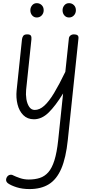

<svg xmlns="http://www.w3.org/2000/svg" viewBox="-20 -764 594 1246"><path d="M200 10Q158 10 131.2 -16.8Q104.5 -43.5 93.8 -86.5Q83 -129.5 88 -178.5L122.5 -507Q123.5 -519.5 130.2 -530.2Q137 -541 156 -541Q175 -541 180.2 -532.8Q185.5 -524.5 184 -509L149.5 -180.5Q146.5 -151 151.2 -121Q156 -91 169.5 -70.8Q183 -50.5 205.5 -50.5Q237 -50.5 267.2 -77.8Q297.5 -105 330.8 -160Q364 -215 404 -298L427 -515Q428 -526 437 -533.5Q446 -541 460 -541Q474.5 -541 482.8 -535.2Q491 -529.5 489 -513L420 144.5Q408 260 378 330Q348 400 297.2 431.5Q246.5 463 171.5 463Q125 463 88.5 451.5Q52 440 31.5 425.5Q24.5 420 21.5 413.2Q18.5 406.5 19.8 398.5Q21 390.5 26.5 382.5Q32.5 375 39.2 372.2Q46 369.5 53 370Q60 370.5 65.5 374Q81.5 382 108.8 391.5Q136 401 166.5 401Q206.5 401 238.2 390.8Q270 380.5 293.8 353.5Q317.5 326.5 333.2 276.2Q349 226 357.5 146.5L389.5 -157.5Q340 -77 295.5 -33.5Q251 10 200 10ZM428 -650.5Q409.5 -650.5 397.8 -664Q386 -677.5 386 -697.5Q386 -715.5 397.5 -729.5Q409 -743.5 428 -743.5Q446.5 -743.5 459.5 -730.8Q472.5 -718 472.5 -697.5Q472.5 -678 459.8 -664.2Q447 -650.5 428 -650.5ZM218.5 -650.5Q200.5 -650.5 188.8 -664Q177 -677.5 177 -697.5Q177 -715.5 188.5 -729.5Q200 -743.5 218.5 -743.5Q237.5 -743.5 250.5 -730.8Q263.5 -718 263.5 -697.5Q263.5 -678 250.8 -664.2Q238 -650.5 218.5 -650.5Z"/></svg>

Font: Edu NSW ACT Hand Pre
Style: Regular
Weight: 400
Designer: Tina and Corey Anderson, Eben Sorkin, Mirko Velimirovic
Foundry: Sorkin Type Co.
Version: Version 2.000